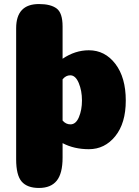

<svg xmlns="http://www.w3.org/2000/svg" viewBox="-20 -733 690 951"><path d="M290 -340V-136Q306 -117 329 -117Q356 -117 371 -153Q386 -189 386 -235Q386 -284 370 -322Q354 -360 328 -360Q306 -360 290 -340ZM290 48Q290 126 261 162Q232 198 173 198Q115 198 87.5 166.5Q60 135 60 56V-593Q60 -713 173 -713Q231 -713 260.5 -691Q290 -669 290 -602V-442Q352 -484 420 -484Q500 -484 551.5 -416.5Q603 -349 603 -235Q603 -123 551 -58.5Q499 6 420 6Q347 6 290 -24Z"/></svg>

Font: Coiny 2.0
Style: Regular
Weight: 400
Version: Version 1.001 July 11, 2018